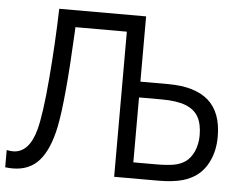

<svg xmlns="http://www.w3.org/2000/svg" viewBox="-54 -726 994 787"><g transform="rotate(5 443.0 -333.0)"><path d="M20 -67.9Q86.9 -67.9 113.3 -166.5Q130.4 -231 142.6 -377.9Q154.8 -524.9 158.7 -666.5H516.1V-397.9H630.4Q740.7 -397.9 796.1 -349.4Q851.6 -300.8 851.6 -200.7Q851.6 -131.8 820.1 -80.8Q788.6 -29.8 724.1 -11.2Q683.6 0 624 0H442.9V-597.2H231.4L230.5 -576.7Q216.8 -293.9 194.3 -183.6Q174.8 -89.8 134.5 -43.9Q94.2 2 25.4 2Q10.7 2 -5.4 0V-70.8Q12.2 -67.9 20 -67.9ZM516.1 -333V-65.9H609.4Q653.8 -65.9 681.9 -70.8Q710 -75.7 730.5 -90.3Q751 -105 764.2 -133.8Q777.3 -164.6 777.3 -199.2Q777.3 -246.1 761.2 -275.1Q745.1 -304.2 708.5 -318.6Q671.9 -333 609.4 -333Z"/></g></svg>

Font: NMS Futura Pro Book
Style: Regular
Weight: 400
Designer: Blend3rman
Version: Version 0.1